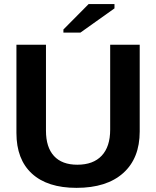

<svg xmlns="http://www.w3.org/2000/svg" viewBox="-20 -906 762 936"><path d="M353 9.8Q211.4 9.8 135.7 -59.6Q60.1 -128.9 60.1 -257.8V-688H204.1V-269Q204.1 -188 243.2 -145.5Q282.2 -103 356.9 -103Q434.6 -103 475.8 -147Q517.1 -190.9 517.1 -273.9V-688H661.1V-265.1Q661.1 -134.3 580.6 -62.3Q500 9.8 353 9.8ZM372.1 -747.1H289.1V-762.2L412.1 -886.2H538.1V-865.2Z"/></svg>

Font: Libra Sans Modern
Style: Bold
Weight: 700
Foundry: Stefan Peev, Context Ltd
Version: Version 1.000